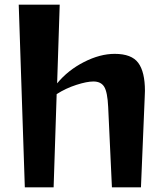

<svg xmlns="http://www.w3.org/2000/svg" viewBox="-20 -800 713 820"><path d="M60 -780H235L224 -444Q270 -500 338.5 -535Q407 -570 470 -570Q542 -570 570.5 -531.5Q599 -493 599 -412L598 -384L582 0H458L442 -343Q439 -407 425 -429.5Q411 -452 379 -452Q351 -452 306 -437.5Q261 -423 222 -398L209 0H86Z"/></svg>

Font: Tiejili SC
Style: Regular
Weight: 400
Designer: Buernia
Foundry: Ershou Xiaoxi Press
Version: Version 1.100